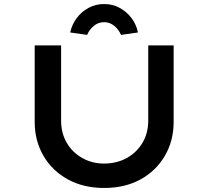

<svg xmlns="http://www.w3.org/2000/svg" viewBox="-20 -926 1032 952"><path d="M496 6Q394 6 316.5 -36.5Q239 -79 195.5 -153.5Q152 -228 152 -322V-701H283V-327Q283 -266 311 -218Q339 -170 388 -142.5Q437 -115 495 -115Q559 -115 608.5 -142.5Q658 -170 686.5 -218Q715 -266 715 -327V-701H841V-322Q841 -228 797.5 -153.5Q754 -79 677 -36.5Q600 6 496 6ZM412 -753 328 -765Q337 -805 360.5 -836.5Q384 -868 419 -887Q454 -906 496 -906Q539 -906 573.5 -887Q608 -868 632 -836.5Q656 -805 664 -765L580 -753Q569 -779 547 -797.5Q525 -816 496 -816Q467 -816 445 -797.5Q423 -779 412 -753Z"/></svg>

Font: Lexend Tera Medium
Style: Regular
Weight: 500
Designer: Bonnie Shaver-Troup, Thomas Jockin
Foundry: Lexend
Version: Version 1.007